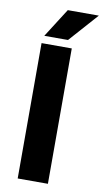

<svg xmlns="http://www.w3.org/2000/svg" viewBox="-99 -947 534 993"><g transform="rotate(10 168.0 -451.0)"><path d="M228 -710.9V0H69.3V-710.9ZM76.7 -750.5 173.3 -902.3H336.4L201.2 -750.5Z"/></g></svg>

Font: Vazirmatn UI FD ExtraBold
Style: Regular
Weight: 800
Designer: Saber Rastikerdar
Foundry: Saber Rastikerdar
Version: Version 33.003